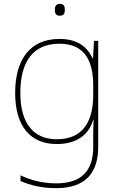

<svg xmlns="http://www.w3.org/2000/svg" viewBox="-20 -741 623 1001"><path d="M291 -721C271 -721 266 -706 266 -690C266 -673 271 -659 291 -659C315 -659 318 -673 318 -690C318 -706 315 -721 291 -721ZM290 -538C136 -538 59 -430 59 -256C59 -81 140 10 276 10C375 10 442 -34 466 -117H468C466 -78 466 -56 466 -17V25C466 140 414 215 273 215C198 215 135 196 87 173V203C135 223 192 240 273 240C433 240 492 152 492 25V-528H470L465 -437H463C435 -495 387 -538 290 -538ZM290 -513C425 -513 466 -419 466 -294V-246C466 -136 432 -15 276 -15C154 -15 86 -99 86 -256C86 -417 150 -513 290 -513Z"/></svg>

Font: Noto Sans Syriac Eastern Thin
Style: Regular
Weight: 100
Designer: Patrick Giasson and the Monotype Design Team
Foundry: Monotype Imaging Inc.
Version: Version 3.001